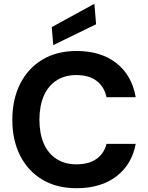

<svg xmlns="http://www.w3.org/2000/svg" viewBox="-20 -981 781 1013"><path d="M384 12Q279 12 203 -33.5Q127 -79 86 -160.5Q45 -242 45 -349Q45 -456 86 -538Q127 -620 203 -666Q279 -712 384 -712Q512 -712 594 -648Q676 -584 696 -468H542Q530 -524 489.5 -554.5Q449 -585 383 -585Q322 -585 278 -556.5Q234 -528 211 -475Q188 -422 188 -349Q188 -276 211 -223.5Q234 -171 278 -142.5Q322 -114 383 -114Q449 -114 489 -142.5Q529 -171 542 -222H696Q676 -113 594 -50.5Q512 12 384 12ZM261 -743 253 -838 478 -961 487 -853Z"/></svg>

Font: DM Sans 18pt ExtraBold
Style: Regular
Weight: 800
Designer: Colophon Foundry, Jonny Pinhorn
Foundry: Colophon Foundry
Version: Version 4.004;gftools[0.9.30]